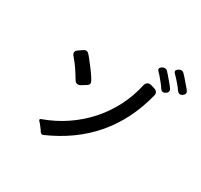

<svg xmlns="http://www.w3.org/2000/svg" viewBox="-169 -1073 1338 1278"><g transform="rotate(30 500.0 -434.5)"><path d="M931 -721Q898 -767 856 -809Q837 -827 857 -842L861 -845Q872 -852 881 -852Q892 -852 901 -843Q906 -838 910.5 -833Q915 -828 920 -823L963 -773Q968 -768 972 -762.5Q976 -757 980 -752Q987 -743 985 -733Q983 -723 973 -716L969 -713Q961 -708 954 -708Q941 -708 931 -721ZM827 -677Q815 -696 800.5 -713.5Q786 -731 772 -748Q767 -753 762.5 -758Q758 -763 753 -768Q735 -786 756 -801L759 -803Q768 -809 778 -809Q791 -809 800 -800Q804 -795 808.5 -790Q813 -785 818 -780L860 -730Q865 -724 868.5 -719Q872 -714 876 -709Q883 -699 881 -689Q879 -679 869 -672L865 -670Q858 -664 849 -664Q837 -664 827 -677ZM277 -26Q275 -29 272.5 -32.5Q270 -36 268 -40L243 -73Q239 -76 236.5 -79.5Q234 -83 231 -86Q220 -97 234 -103Q326 -136 404 -188.5Q482 -241 543.5 -309.5Q605 -378 648 -461Q691 -544 712 -639Q716 -655 727 -662.5Q738 -670 755 -666L785 -657Q799 -653 806 -642Q813 -631 809 -617Q703 -195 300 -19Q293 -16 287 -18.5Q281 -21 277 -26ZM303 -444Q283 -478 260.5 -511Q238 -544 212 -574Q201 -586 202 -598.5Q203 -611 217 -620L249 -642Q257 -648 266 -648Q280 -648 289 -637Q293 -632 297.5 -627Q302 -622 307 -616Q317 -603 327 -590Q337 -577 348 -563Q358 -549 367.5 -536Q377 -523 385 -510Q388 -504 391.5 -499Q395 -494 397 -489Q403 -479 400.5 -469.5Q398 -460 388 -454L351 -431Q342 -425 332 -425Q313 -425 303 -444Z"/></g></svg>

Font: Higure Gothic Medium
Style: Regular
Weight: 500
Designer: Yoshimichi Ohira
Foundry: Positype
Version: Version 1.000